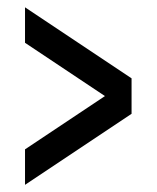

<svg xmlns="http://www.w3.org/2000/svg" viewBox="-20 -606 431 528"><path d="M341.8 -390.6V-293L48.8 -97.7V-195.3L268.6 -341.8L48.8 -488.3V-585.9Z"/></svg>

Font: BabelStone Runic Beorhtric
Style: Regular
Weight: 400
Designer: Andrew West
Foundry: BabelStone
Version: Version 7.004;November 9, 2023